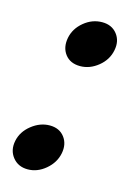

<svg xmlns="http://www.w3.org/2000/svg" viewBox="-83 -524 397 578"><g transform="rotate(15 115.0 -235.0)"><path d="M133 -333Q102 -333 86 -354Q70 -375 76 -406Q82 -436 107.5 -457Q133 -478 164 -478Q194 -478 210.5 -457Q227 -436 221 -406Q215 -375 189 -354Q163 -333 133 -333ZM61 8Q31 8 14 -13.5Q-3 -35 3 -65Q9 -95 35.5 -116Q62 -137 92 -137Q122 -137 138 -116Q154 -95 148 -65Q142 -35 116.5 -13.5Q91 8 61 8Z"/></g></svg>

Font: Epunda Sans SemiBold
Style: Italic
Weight: 600
Italic angle: -12.0243°
Designer: Simon Atzbach
Foundry: typofactur
Version: Version 2.204; ttfautohint (v1.8.4.7-5d5b)